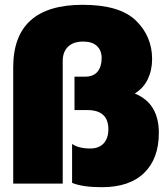

<svg xmlns="http://www.w3.org/2000/svg" viewBox="-20 -764 701 799"><path d="M280 -3V-165Q308 -146 355 -146Q392 -146 411.5 -167.5Q431 -189 431 -226Q431 -306 343 -306H290V-445H334Q369 -445 386 -466Q403 -487 403 -522Q403 -554 383.5 -572.5Q364 -591 326 -591Q285 -591 263 -569.5Q241 -548 241 -510V0H35V-484Q35 -744 324 -744Q478 -744 545.5 -678.5Q613 -613 613 -518Q613 -472 595 -434.5Q577 -397 541 -375Q593 -353 617 -312Q641 -271 641 -211Q641 -104 580 -44.5Q519 15 404 15Q323 15 280 -3Z"/></svg>

Font: Prompt ExtraBold
Style: Regular
Weight: 800
Designer: Katatrad Team
Foundry: CadsonDemak
Version: Version 1.000